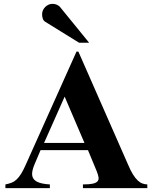

<svg xmlns="http://www.w3.org/2000/svg" viewBox="-20 -969 791 989"><path d="M439 -749 289.1 -933.1Q282.7 -940.4 272.5 -944.8Q262.2 -949.2 251 -949.2Q239.7 -949.2 230 -944.8Q220.2 -940.4 212.9 -933.1Q205.6 -925.8 201.2 -916Q196.8 -906.2 196.8 -895Q196.8 -883.8 200.4 -873Q204.1 -862.3 212.9 -856.9L387.2 -749ZM738.8 0V-19Q725.6 -19.5 713.4 -23.9Q701.2 -28.3 689 -39.8Q676.8 -51.3 664.6 -71Q652.3 -90.8 639.2 -122.1L383.8 -703.1H374L113.8 -123Q100.6 -92.8 88.9 -74Q77.1 -55.2 64.9 -43.9Q52.7 -32.7 39.1 -27.6Q25.4 -22.5 7.8 -19V0H236.8V-19Q203.1 -21 182.4 -28.1Q161.6 -35.2 152.6 -48.1Q143.6 -61 145.8 -80.6Q147.9 -100.1 160.2 -127.9L189 -195.8H433.1L477.1 -89.8Q484.9 -70.8 487.3 -57.4Q489.7 -43.9 482.7 -35.4Q475.6 -26.9 457.8 -22.9Q439.9 -19 407.2 -19V0ZM415 -232.9H207L313 -471.2Z"/></svg>

Font: Galatia SIL
Style: Bold
Weight: 700
Designer: Development by SIL's NRSI team
Version: Version 2.1